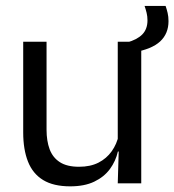

<svg xmlns="http://www.w3.org/2000/svg" viewBox="-20 -632 601 662"><path d="M140.5 -488V-184.5Q140.5 -146 151.2 -117.2Q162 -88.5 186.5 -72.8Q211 -57 252.5 -57Q291.5 -57 319.5 -71.2Q347.5 -85.5 365.2 -110.5Q383 -135.5 389.5 -167L404 -109.5H386.5Q379 -76.5 359 -49.2Q339 -22 305.2 -5.8Q271.5 10.5 222 10.5Q164.5 10.5 128.8 -11.2Q93 -33 76.5 -74.8Q60 -116.5 60 -175.5V-488ZM467 -488V0H386L389.5 -117L386 -122V-488ZM441 -451.5 417.5 -485.5Q452.5 -495 470.5 -513.2Q488.5 -531.5 488.5 -562Q488.5 -575.5 485.5 -587.8Q482.5 -600 478.5 -611.5H551Q555 -600 558 -587.2Q561 -574.5 561 -559Q561 -516 532.2 -489.2Q503.5 -462.5 441 -451.5Z"/></svg>

Font: Anek Latin Medium
Style: Regular
Weight: 400
Version: Version 1.003